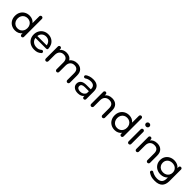

<svg xmlns="http://www.w3.org/2000/svg" viewBox="507 -2755 4953 4953"><g transform="rotate(45 2984.0 -278.5)"><path d="M591 -697V-43Q591 -24 577.5 -10.5Q564 3 545 3Q526 3 512.5 -10.5Q499 -24 499 -43V-84Q467 -40 418 -17Q369 6 310 6Q233 6 172 -28Q111 -62 76.5 -123.5Q42 -185 42 -265Q42 -345 76.5 -406Q111 -467 172 -501Q233 -535 310 -535Q367 -535 415 -513.5Q463 -492 495 -450V-697Q495 -717 509 -731Q523 -745 543 -745Q563 -745 577 -731Q591 -717 591 -697ZM318 -78Q368 -78 409 -101.5Q450 -125 473 -167.5Q496 -210 496 -265Q496 -320 473 -362.5Q450 -405 409 -428Q368 -451 318 -451Q267 -451 226.5 -428Q186 -405 162.5 -362.5Q139 -320 139 -265Q139 -210 162.5 -167.5Q186 -125 226.5 -101.5Q267 -78 318 -78Z M1252 -275Q1254 -233 1208 -233H820Q829 -163 881.5 -120.5Q934 -78 1012 -78Q1036 -78 1054 -80.5Q1072 -83 1087.5 -89Q1103 -95 1118.5 -105Q1134 -115 1152 -129Q1163 -137 1176 -137Q1185 -137 1194 -132.5Q1203 -128 1209 -120Q1220 -106 1217.5 -89.5Q1215 -73 1201 -62Q1161 -26 1119 -11Q1075 6 1009 6Q925 6 860 -28.5Q795 -63 759.5 -125Q724 -187 724 -265Q724 -342 758.5 -404Q793 -466 853.5 -500.5Q914 -535 990 -535Q1066 -535 1125.5 -500.5Q1185 -466 1219 -404Q1249 -347 1252 -275ZM990 -454Q921 -454 874.5 -412Q828 -370 820 -302H1160Q1152 -369 1105.5 -411.5Q1059 -454 990 -454Z M2048 -535Q2148 -535 2206.5 -477Q2265 -419 2265 -305V-45Q2265 -25 2251 -11Q2237 3 2217 3Q2197 3 2183 -11Q2169 -25 2169 -45V-294Q2169 -371 2133.5 -410Q2098 -449 2032 -449Q1959 -449 1916 -403.5Q1873 -358 1873 -273V-45Q1873 -25 1859 -11Q1845 3 1825 3Q1805 3 1791 -11Q1777 -25 1777 -45V-294Q1777 -371 1741.5 -410Q1706 -449 1640 -449Q1567 -449 1524 -403.5Q1481 -358 1481 -273V-47Q1481 -27 1467.5 -12Q1454 3 1433 3Q1412 3 1398.5 -12Q1385 -27 1385 -47V-487Q1385 -506 1398.5 -519.5Q1412 -533 1431 -533Q1450 -533 1463.5 -519.5Q1477 -506 1477 -487V-451Q1506 -492 1553 -513.5Q1600 -535 1660 -535Q1722 -535 1770 -510Q1818 -485 1844 -437Q1874 -483 1927.5 -509Q1981 -535 2048 -535Z M2635 -535Q2745 -535 2803.5 -481Q2862 -427 2862 -320V-41Q2862 -22 2849 -9Q2836 4 2817 4Q2797 4 2784 -9Q2771 -22 2771 -41V-70Q2747 -33 2702.5 -13.5Q2658 6 2597 6Q2508 6 2454.5 -37Q2401 -80 2401 -150Q2401 -220 2452 -262.5Q2503 -305 2614 -305H2766V-324Q2766 -386 2730 -419Q2694 -452 2624 -452Q2577 -452 2532 -437Q2512 -430 2497 -421Q2482 -412 2465 -402Q2458 -397 2445 -397Q2434 -397 2424 -402Q2414 -407 2409 -417Q2402 -429 2404 -443Q2406 -457 2416 -467Q2433 -484 2462.5 -497.5Q2492 -511 2514 -518Q2571 -535 2635 -535ZM2613 -68Q2668 -68 2708 -92.5Q2748 -117 2766 -162V-236H2618Q2496 -236 2496 -154Q2496 -114 2527 -91Q2558 -68 2613 -68Z M3323 -535Q3424 -535 3483.5 -476.5Q3543 -418 3543 -305V-45Q3543 -25 3529 -11Q3515 3 3495 3Q3475 3 3461 -11Q3447 -25 3447 -45V-294Q3447 -371 3410 -410Q3373 -449 3304 -449Q3226 -449 3181 -403.5Q3136 -358 3136 -273V-45Q3136 -25 3122 -11Q3108 3 3088 3Q3068 3 3054 -11Q3040 -25 3040 -45V-487Q3040 -506 3053.5 -519.5Q3067 -533 3086 -533Q3105 -533 3118.5 -519.5Q3132 -506 3132 -487V-450Q3161 -491 3210.5 -513Q3260 -535 3323 -535Z M4224 -697V-43Q4224 -24 4210.5 -10.5Q4197 3 4178 3Q4159 3 4145.5 -10.5Q4132 -24 4132 -43V-84Q4100 -40 4051 -17Q4002 6 3943 6Q3866 6 3805 -28Q3744 -62 3709.5 -123.5Q3675 -185 3675 -265Q3675 -345 3709.5 -406Q3744 -467 3805 -501Q3866 -535 3943 -535Q4000 -535 4048 -513.5Q4096 -492 4128 -450V-697Q4128 -717 4142 -731Q4156 -745 4176 -745Q4196 -745 4210 -731Q4224 -717 4224 -697ZM3951 -78Q4001 -78 4042 -101.5Q4083 -125 4106 -167.5Q4129 -210 4129 -265Q4129 -320 4106 -362.5Q4083 -405 4042 -428Q4001 -451 3951 -451Q3900 -451 3859.5 -428Q3819 -405 3795.5 -362.5Q3772 -320 3772 -265Q3772 -210 3795.5 -167.5Q3819 -125 3859.5 -101.5Q3900 -78 3951 -78Z M4502 -45Q4502 -25 4488 -11Q4474 3 4454 3Q4434 3 4420.5 -10.5Q4407 -24 4406 -44V-487Q4406 -507 4420 -521Q4434 -535 4454 -535Q4474 -535 4488 -521Q4502 -507 4502 -487ZM4454 -632Q4426 -632 4407.5 -650Q4389 -668 4389 -694Q4389 -720 4407.5 -738.5Q4426 -757 4454 -757Q4482 -757 4500.5 -739.5Q4519 -722 4519 -696Q4519 -669 4500.5 -650.5Q4482 -632 4454 -632Z M4968 -535Q5069 -535 5128.5 -476.5Q5188 -418 5188 -305V-45Q5188 -25 5174 -11Q5160 3 5140 3Q5120 3 5106 -11Q5092 -25 5092 -45V-294Q5092 -371 5055 -410Q5018 -449 4949 -449Q4871 -449 4826 -403.5Q4781 -358 4781 -273V-45Q4781 -25 4767 -11Q4753 3 4733 3Q4713 3 4699 -11Q4685 -25 4685 -45V-487Q4685 -506 4698.5 -519.5Q4712 -533 4731 -533Q4750 -533 4763.5 -519.5Q4777 -506 4777 -487V-450Q4806 -491 4855.5 -513Q4905 -535 4968 -535Z M5876 -488V-72Q5876 67 5807 133.5Q5738 200 5601 200Q5526 200 5475.5 186.5Q5425 173 5369 136Q5352 126 5348 109Q5344 92 5353 76Q5359 65 5368.5 60Q5378 55 5389 55Q5403 55 5415 64Q5437 79 5487 97Q5540 116 5598 116Q5691 116 5735.5 72Q5780 28 5780 -62V-104Q5746 -63 5696.5 -42.5Q5647 -22 5589 -22Q5513 -22 5451.5 -54.5Q5390 -87 5355 -145.5Q5320 -204 5320 -279Q5320 -354 5355 -412.5Q5390 -471 5451.5 -503Q5513 -535 5589 -535Q5649 -535 5700.5 -513Q5752 -491 5785 -448V-488Q5785 -507 5798 -520Q5811 -533 5831 -533Q5850 -533 5863 -520Q5876 -507 5876 -488ZM5600 -106Q5652 -106 5693.5 -128Q5735 -150 5758.5 -189.5Q5782 -229 5782 -279Q5782 -356 5731 -403.5Q5680 -451 5600 -451Q5519 -451 5468 -403.5Q5417 -356 5417 -279Q5417 -229 5440.5 -189.5Q5464 -150 5505.5 -128Q5547 -106 5600 -106Z"/></g></svg>

Font: Sepalumica Med
Style: Regular
Weight: 500
Designer: Julieta Ulanovsky
Foundry: Julieta Ulanovsky
Version: Version 7.200